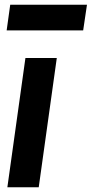

<svg xmlns="http://www.w3.org/2000/svg" viewBox="-20 -788 386 808"><path d="M330 -660 346 -768H23L8 -660ZM143 0 219 -544H87L11 0Z"/></svg>

Font: Plus Jakarta Sans
Style: Bold Italic
Weight: 700
Italic angle: -8°
Designer: Gumpita Rahayu
Foundry: Tokotype
Version: Version 2.071;gftools[0.9.30]